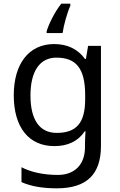

<svg xmlns="http://www.w3.org/2000/svg" viewBox="-20 -786 655 1046"><path d="M363 -754V-766H314C278 -722 244 -651 234 -615V-606H321C327 -649 347 -720 363 -754ZM275 -546C137 -546 55 -438 55 -267C55 -92 137 10 276 10C349 10 405 -16 442 -71H446C445 -59 443 -21 443 -5V16C443 110 387 167 295 167C218 167 148 152 97 125V206C148 229 212 240 290 240C454 240 530 162 530 9V-536H460L448 -465H443C403 -520 345 -546 275 -546ZM287 -472C395 -472 444 -413 444 -267V-246C444 -117 397 -62 289 -62C195 -62 146 -134 146 -266C146 -398 197 -472 287 -472Z"/></svg>

Font: Noto Sans Mro
Style: Regular
Weight: 400
Designer: Monotype Design Team
Foundry: Monotype Imaging Inc.
Version: Version 2.001